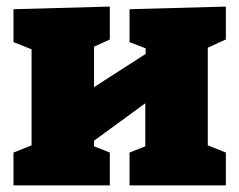

<svg xmlns="http://www.w3.org/2000/svg" viewBox="-20 -564 727 584"><path d="M21 0V-100L76 -122V-414L21 -436V-536L314 -544V-444L266 -422V-299L423 -400V-417L374 -436V-536L667 -544V-444L612 -419V-122L667 -100V0H374V-100L422 -119V-250L266 -136V-119L314 -100V0Z"/></svg>

Font: Bitter Black
Style: Regular
Weight: 900
Designer: Sol Matas, and Bitter project Authors
Foundry: Sol Matas
Version: Version 2.001